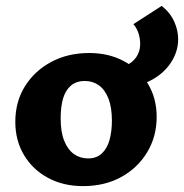

<svg xmlns="http://www.w3.org/2000/svg" viewBox="-20 -618 625 652"><path d="M262 14Q195 14 143 -14Q91 -42 61.5 -91.5Q32 -141 32 -204Q32 -273 65 -325.5Q98 -378 154.5 -408Q211 -438 283 -438Q349 -438 400.5 -410.5Q452 -383 482 -334Q512 -285 512 -221Q512 -154 479.5 -100.5Q447 -47 391 -16.5Q335 14 262 14ZM279 -80Q308 -80 326 -97Q344 -114 352 -143Q360 -172 360 -208Q360 -254 348 -284Q336 -314 315.5 -328.5Q295 -343 268 -343Q239 -343 220.5 -327Q202 -311 194 -283Q186 -255 186 -216Q186 -170 198 -140Q210 -110 231 -95Q252 -80 279 -80ZM392 -322 368 -389Q409 -389 432.5 -412Q456 -435 456 -469Q456 -487 450.5 -504.5Q445 -522 433 -536L529 -598Q558 -575 571.5 -545Q585 -515 585 -485Q585 -443 560.5 -405.5Q536 -368 492 -345Q448 -322 392 -322Z"/></svg>

Font: Ysabeau Office ExtraBold
Style: Regular
Weight: 800
Designer: Christian Thalmann (Catharsis Fonts)
Version: Version 2.001;gftools[0.9.30]; featfreeze: tnum,lnum,ss02